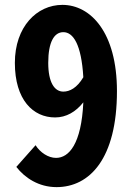

<svg xmlns="http://www.w3.org/2000/svg" viewBox="-20 -756 540 788"><path d="M212 12C348 12 460 -105 460 -382C460 -623 352 -736 236 -736C131 -736 41 -646 41 -498C41 -346 116 -274 206 -274C252 -274 291 -297 322 -336C314 -165 263 -108 210 -108C178 -108 145 -130 126 -160L47 -71C82 -26 139 12 212 12ZM322 -439C296 -395 266 -380 240 -380C204 -380 178 -417 178 -498C178 -583 202 -624 240 -624C280 -624 314 -575 322 -439Z"/></svg>

Font: Noto Sans Mono CJK TC
Style: Bold
Weight: 700
Designer: Ryoko NISHIZUKA 西塚涼子 (kana, bopomofo & ideographs); Paul D. Hunt (Latin, Greek & Cyrillic); Sandoll Communications 산돌커뮤니
Foundry: Adobe
Version: Version 2.004;hotconv 1.0.118;makeotfexe 2.5.65603